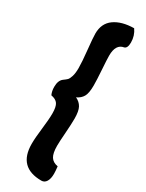

<svg xmlns="http://www.w3.org/2000/svg" viewBox="-233 -778 732 961"><g transform="rotate(30 133.0 -297.5)"><path d="M228 -744Q250 -713 250 -674Q250 -641 233 -636Q188 -629 188 -563Q188 -541 192 -483.5Q196 -426 196 -394Q196 -350 184.5 -330Q173 -310 149 -299Q173 -288 184.5 -267Q196 -246 196 -203Q196 -172 192 -118Q188 -64 188 -42Q188 1 200.5 21Q213 41 242 46Q245 73 245 88Q245 116 235 132.5Q225 149 207 149Q73 149 73 13Q73 -21 80 -78.5Q87 -136 87 -170Q87 -208 76 -224.5Q65 -241 37 -246Q28 -265 28 -290Q28 -327 48 -342Q62 -352 68.5 -358.5Q75 -365 81 -383.5Q87 -402 87 -432Q87 -467 80 -533.5Q73 -600 73 -624Q73 -683 115 -713Q157 -743 228 -744Z"/></g></svg>

Font: Yanone Kaffeesatz Bold
Style: Regular
Weight: 700
Designer: Yanone (Cyrillic: Daniel Pouzeot)
Foundry: Yanone
Version: Version 1.003;PS 001.003;hotconv 1.0.88;makeotf.lib2.5.64775